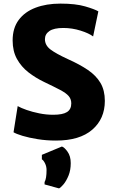

<svg xmlns="http://www.w3.org/2000/svg" viewBox="-20 -771 639 1064"><path d="M290 8Q237 8 188.8 0.2Q140.5 -7.5 105 -18.2Q69.5 -29 55 -38L78 -183Q96.5 -172.5 128 -161.5Q159.5 -150.5 197.8 -142.8Q236 -135 275 -135Q327.5 -135 351.2 -150Q375 -165 375 -198Q375 -222 360.5 -238.8Q346 -255.5 312.8 -273Q279.5 -290.5 224 -317Q177 -339.5 137.5 -370.2Q98 -401 74 -444.2Q50 -487.5 50 -547Q50 -615 83.5 -660.2Q117 -705.5 176.8 -728.2Q236.5 -751 315 -751Q399 -751 452 -735.5Q505 -720 525 -708L496 -569Q473.5 -586.5 426.8 -601.2Q380 -616 331 -616Q278.5 -616 253.8 -599Q229 -582 229 -554Q229 -520.5 259.2 -497.2Q289.5 -474 357 -443Q421 -414.5 466.8 -383.5Q512.5 -352.5 536.8 -311.5Q561 -270.5 561 -212Q561 -112.5 491.2 -52.2Q421.5 8 290 8ZM307 273 227 251V238Q238 219 238 171Q238 151.5 229.5 134.2Q221 117 212 112V87L323 41Q336 44.5 354 69.2Q372 94 372 133Q372 172 359.8 202Q347.5 232 332 250.5Q316.5 269 307 273Z"/></svg>

Font: Merriweather Sans ExtraBold
Style: Regular
Weight: 800
Designer: Eben Sorkin
Foundry: Eben Sorkin
Version: Version 2.001; ttfautohint (v1.8.3)